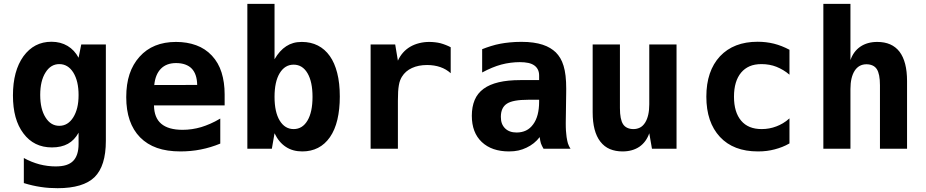

<svg xmlns="http://www.w3.org/2000/svg" viewBox="-20 -780 4856 1007"><path d="M282.2 207Q260.7 207 238.5 205.6Q216.3 204.1 194.3 200.7Q150.4 194.3 105 180.2V48.8Q125.5 60.1 146.5 68.4Q167.5 76.7 187.5 82Q208.5 87.4 230 90.1Q251.5 92.8 271.5 92.8Q304.7 92.8 326.9 85.7Q349.1 78.6 363.3 64.5Q392.1 35.6 392.1 -24.9V-84Q370.6 -44.9 336.4 -25.9Q301.8 -6.8 252.4 -6.8Q157.7 -6.8 103 -80.1Q75.2 -116.7 61.5 -166.3Q47.9 -215.8 47.9 -279.8Q47.9 -408.2 103 -484.9Q130.9 -522.9 167.5 -542Q204.1 -561 250 -561Q297.9 -561 334.5 -539.1Q371.1 -517.1 392.1 -477.1L406.2 -546.9H535.2V-41Q535.2 90.3 476.1 148.9Q416.5 207 282.2 207ZM291 -120.1Q336.4 -120.1 364.3 -164.6Q377.9 -186.5 385 -215.1Q392.1 -243.7 392.1 -281.7Q392.1 -317.9 385.3 -347.4Q378.4 -377 364.3 -399.9Q336.4 -443.8 291 -443.8Q246.1 -443.8 218.8 -399.9Q190.9 -356 190.9 -282.2Q190.9 -208 218.8 -164.1Q246.1 -120.1 291 -120.1Z M926.8 14.2Q855.5 14.2 803.5 -4.2Q751.5 -22.5 714.8 -59.6Q642.1 -133.8 642.1 -270.5Q642.1 -338.9 659.4 -391.1Q676.8 -443.4 711.9 -482.4Q781.2 -560.1 903.3 -560.1Q960.9 -560.1 1008.8 -542.7Q1056.6 -525.4 1091.3 -488.3Q1126 -451.2 1142.1 -399.7Q1158.2 -348.1 1158.2 -285.2V-227.1H787.6Q788.6 -162.1 825.7 -130.9Q863.3 -99.1 937.5 -99.1Q986.8 -99.1 1035.2 -113.3Q1057.6 -120.1 1082.5 -130.9Q1107.4 -141.6 1135.3 -158.2V-26.9Q1085.4 -6.3 1033.7 3.9Q1007.3 9.3 980.2 11.7Q953.1 14.2 926.8 14.2ZM1014.2 -334.5Q1013.2 -391.6 985.4 -420.4Q972.2 -434.1 951.4 -441.7Q930.7 -449.2 903.3 -449.2Q853 -449.2 823.7 -419.4Q794.4 -389.2 789.1 -334Z M1565.4 14.2Q1515.1 14.2 1479 -9.8Q1442.4 -33.7 1419.9 -81.1L1405.8 0H1277.3V-759.8H1419.9V-469.2Q1446.3 -515.1 1481.4 -537.6Q1498.5 -548.8 1518.3 -554.4Q1538.1 -560.1 1563 -560.1Q1609.9 -560.1 1647 -541.3Q1684.1 -522.5 1710 -485.8Q1734.9 -450.7 1748.5 -397.7Q1762.2 -344.7 1762.2 -273.4Q1762.2 -206.5 1749.5 -152.6Q1736.8 -98.6 1710.4 -60.5Q1684.1 -22.9 1647.7 -4.4Q1611.3 14.2 1565.4 14.2ZM1520 -103Q1566.4 -103 1592.8 -147.9Q1619.1 -192.4 1619.1 -272Q1619.1 -351.1 1592.8 -396Q1566.4 -440.9 1520 -440.9Q1474.1 -440.9 1446.8 -396Q1419.9 -351.6 1419.9 -272Q1419.9 -192.4 1446.8 -147.9Q1474.1 -103 1520 -103Z M1923.8 -546.9H2052.7L2066.9 -461.9Q2088.4 -509.3 2131.3 -534.7Q2153.3 -547.4 2178.7 -553.7Q2204.1 -560.1 2231.4 -560.1Q2246.1 -560.1 2261.7 -558.3Q2277.3 -556.6 2290.5 -553.2Q2304.7 -549.3 2318.8 -543.7Q2333 -538.1 2343.8 -532.2V-396Q2320.3 -417.5 2289.1 -428.2Q2273.4 -433.6 2256.1 -436.3Q2238.8 -439 2220.2 -439Q2174.3 -439 2140.6 -423.3Q2106.4 -407.7 2087.9 -377.4Q2083 -369.6 2078.6 -358.4Q2074.2 -347.2 2071.8 -332Q2069.3 -317.9 2068.1 -299.3Q2066.9 -280.8 2066.9 -252V0H1923.8Z M2649.4 14.2Q2605 14.2 2569.1 2Q2533.2 -10.3 2506.8 -35.2Q2454.6 -84.5 2454.6 -172.9Q2454.6 -219.7 2469.5 -255.4Q2484.4 -291 2516.6 -314.5Q2578.6 -359.9 2708.5 -359.9H2807.6V-383.8Q2807.6 -401.9 2801 -415Q2794.4 -428.2 2782.7 -436.5Q2770 -445.8 2750.7 -450Q2731.4 -454.1 2706.1 -454.1Q2682.6 -454.1 2658 -450.9Q2633.3 -447.8 2609.4 -441.4Q2585.9 -435.1 2560.5 -424.6Q2535.2 -414.1 2508.8 -399.9V-522Q2529.3 -530.3 2554.9 -538.3Q2580.6 -546.4 2605 -550.8Q2625 -554.7 2653.8 -557.6Q2682.6 -560.5 2714.8 -560.5Q2749 -560.5 2776.6 -556.6Q2804.2 -552.7 2826.4 -545.4Q2848.6 -538.1 2865.5 -527.8Q2882.3 -517.6 2895 -505.4Q2908.2 -492.2 2918.5 -475.1Q2928.7 -458 2935.8 -434.8Q2942.9 -411.6 2946.3 -382.1Q2949.7 -352.5 2949.7 -314.5Q2949.7 -305.2 2949.5 -290Q2949.2 -274.9 2949 -256.8Q2948.7 -238.8 2948.5 -219.5Q2948.2 -200.2 2948 -183.1Q2947.8 -166 2947.5 -152.8Q2947.3 -139.6 2947.3 -133.8Q2947.3 -123.5 2947.5 -113.3Q2947.8 -103 2948.2 -96.2Q2949.2 -86.4 2950 -76.9Q2950.7 -67.4 2951.7 -61Q2953.1 -51.3 2955.1 -42.2Q2957 -33.2 2958.5 -28.3Q2960.9 -21 2964.6 -13.2Q2968.3 -5.4 2972.2 0H2830.6Q2826.2 -7.3 2822.5 -15.1Q2818.8 -22.9 2816.9 -28.3Q2815.4 -33.2 2813.5 -42.2Q2811.5 -51.3 2810.5 -61Q2783.7 -25.4 2741.2 -5.4Q2720.7 4.4 2699 9.3Q2677.2 14.2 2649.4 14.2ZM2689.5 -85Q2716.8 -85 2738.8 -95.5Q2760.7 -106 2776.4 -127.9Q2807.6 -169.9 2807.6 -247.1V-256.8H2750.5Q2669.9 -256.8 2638.7 -236.3Q2606.9 -215.8 2606.9 -167Q2606.9 -147 2612.3 -132.6Q2617.7 -118.2 2628.9 -106.9Q2650.9 -85 2689.5 -85Z M3245.1 14.2Q3208.5 14.2 3179 2Q3149.4 -10.3 3128.4 -37.6Q3088.4 -89.4 3088.4 -190.9V-546.9H3231.4V-212.9Q3231.4 -153.8 3248 -128.4Q3256.3 -115.7 3270.3 -109.4Q3284.2 -103 3302.2 -103Q3320.8 -103 3336.4 -110.8Q3352.1 -118.7 3363.8 -137.2Q3385.3 -171.9 3385.3 -232.9V-546.9H3528.3V0H3399.4L3385.3 -81.1Q3369.6 -35.6 3334 -10.7Q3297.4 14.2 3245.1 14.2Z M3955.1 14.2Q3826.7 14.2 3755.9 -62Q3684.6 -138.7 3684.6 -272.9Q3684.6 -407.7 3756.3 -484.9Q3828.1 -561 3953.6 -561Q3998.5 -561 4039.6 -550.8Q4080.1 -540.5 4120.6 -519V-388.2Q4105 -401.9 4087.2 -412.4Q4069.3 -422.9 4052.2 -429.7Q4035.2 -436.5 4015.1 -440.2Q3995.1 -443.8 3974.1 -443.8Q3937.5 -443.8 3911.4 -432.4Q3885.3 -420.9 3867.2 -399.4Q3829.6 -354.5 3829.6 -272.9Q3829.6 -191.4 3867.2 -147Q3904.3 -103 3974.6 -103Q4015.6 -103 4052.2 -117.2Q4067.9 -123 4085.7 -133.3Q4103.5 -143.6 4120.6 -159.2V-27.8Q4101.1 -16.6 4082.3 -9.3Q4063.5 -2 4043 3.4Q4022.5 8.8 4001.5 11.5Q3980.5 14.2 3955.1 14.2Z M4298.3 -759.8H4440.4V-464.8Q4456.1 -510.3 4492.2 -535.2Q4528.8 -560.1 4581.1 -560.1Q4658.2 -560.1 4697.8 -508.8Q4737.3 -456.5 4737.3 -355V0H4595.2V-333Q4595.2 -392.1 4578.6 -417.5Q4570.3 -430.2 4556.4 -436.5Q4542.5 -442.9 4524.4 -442.9Q4484.4 -442.9 4462.4 -408.7Q4440.4 -374 4440.4 -313V0H4298.3Z"/></svg>

Font: Hack
Style: Bold
Weight: 700
Monospace: yes
Designer: Christopher Simpkins
Foundry: Christopher Simpkins
Version: Version 2.017